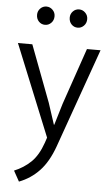

<svg xmlns="http://www.w3.org/2000/svg" viewBox="-60 -708 562 984"><g transform="rotate(5 220.5 -216.0)"><path d="M9 -470H83L193 -179L229 -69H231L264 -179L364 -470H434L253 40Q224 121 180 167.5Q136 214 76 237L46 183Q95 163 131.5 128Q168 93 191 27L200 0ZM94 -623Q94 -642 107 -655.5Q120 -669 139 -669Q157 -669 170.5 -655.5Q184 -642 184 -623Q184 -602 170.5 -588.5Q157 -575 139 -575Q120 -575 107 -588.5Q94 -602 94 -623ZM262 -623Q262 -642 275 -655.5Q288 -669 307 -669Q325 -669 338.5 -655.5Q352 -642 352 -623Q352 -602 338.5 -588.5Q325 -575 307 -575Q288 -575 275 -588.5Q262 -602 262 -623Z"/></g></svg>

Font: Mukta Malar Light
Style: Regular
Weight: 300
Designer: Aadarsh Rajan, Girish Dalvi, Yashodeep Gholap
Foundry: Ek Type
Version: Version 2.538;PS 1.000;hotconv 16.6.51;makeotf.lib2.5.65220;